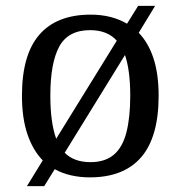

<svg xmlns="http://www.w3.org/2000/svg" viewBox="-20 -596 617 656"><path d="M126 -48Q92 -83 73.5 -138Q55 -193 55 -269Q55 -409 114.5 -477.5Q174 -546 290 -546Q361 -546 414 -515L452 -576H510L454 -484Q487 -450 504.5 -396.5Q522 -343 522 -269Q522 -128 462.5 -59Q403 10 287 10Q253 10 222.5 3Q192 -4 167 -18L131 40H72ZM289 -42Q339 -42 369 -67.5Q399 -93 412 -144Q425 -195 425 -269Q425 -312 420.5 -347Q416 -382 407 -408L201 -74Q217 -58 239 -50Q261 -42 289 -42ZM379 -457Q363 -475 340 -484Q317 -493 288 -493Q213 -493 182.5 -437Q152 -381 152 -269Q152 -223 157 -186.5Q162 -150 172 -122Z"/></svg>

Font: Noto Serif Malayalam
Style: Regular
Weight: 400
Designer: Indian type Foundry, Jelle Bosma, Monotype Design Team
Foundry: Monotype Imaging Inc.
Version: Version 2.103